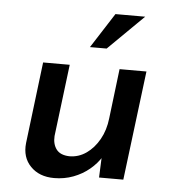

<svg xmlns="http://www.w3.org/2000/svg" viewBox="-49 -672 651 733"><g transform="rotate(5 277.0 -305.0)"><path d="M185 17Q128 17 94.5 -17.5Q61 -52 67 -107L105 -419H207L173 -143Q171 -112 186 -92Q201 -72 236 -71Q271 -71 300.5 -91.5Q330 -112 350 -147.5Q370 -183 375 -229L398 -419H501L449 0H356L360 -96L364 -82Q347 -54 320 -31.5Q293 -9 258.5 4Q224 17 185 17ZM478 -627 342 -493H278L364 -627Z"/></g></svg>

Font: Josefin Sans Thin Medium
Style: Italic
Weight: 500
Italic angle: -7°
Version: Version 2.000